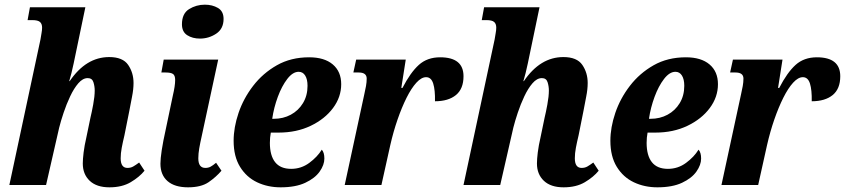

<svg xmlns="http://www.w3.org/2000/svg" viewBox="-20 -791 3613 821"><path d="M448 10Q393 10 363.5 -18Q334 -46 334 -92Q334 -110 337.5 -139Q341 -168 350 -207L367 -289Q372 -309 378.5 -344Q385 -379 385 -404Q385 -422 379.5 -439.5Q374 -457 355 -457Q334 -457 315 -435Q296 -413 280 -379Q264 -345 252 -309Q240 -273 233 -245L177 0H20L153 -622Q155 -636 157.5 -649Q160 -662 160 -673Q160 -689 151 -697Q142 -705 118 -705H98L108 -760H345L295 -520Q291 -500 285.5 -478.5Q280 -457 276 -444H278Q348 -547 447 -547Q505 -547 528 -513.5Q551 -480 551 -436Q551 -409 544.5 -377Q538 -345 533 -317L512 -212Q505 -183 500.5 -159Q496 -135 496 -114Q496 -73 525 -73Q539 -73 549.5 -79Q560 -85 575 -96L598 -61Q576 -34 539 -12Q502 10 448 10Z M835 -626Q803 -626 780.5 -640.5Q758 -655 758 -687Q758 -733 788.5 -752Q819 -771 856 -771Q888 -771 912 -757Q936 -743 936 -710Q936 -668 904.5 -647Q873 -626 835 -626ZM784 10Q727 10 696.5 -16.5Q666 -43 666 -91Q666 -112 671.5 -148.5Q677 -185 689 -239L719 -382Q729 -424 729 -449Q729 -468 720 -474.5Q711 -481 688 -481H670L680 -536H913L843 -211Q836 -180 832 -157Q828 -134 828 -114Q828 -73 858 -73Q871 -73 881 -78.5Q891 -84 904 -95L927 -61Q904 -34 872 -12Q840 10 784 10Z M1180 10Q1125 10 1079.5 -11.5Q1034 -33 1006.5 -77.5Q979 -122 979 -189Q979 -246 1000 -308Q1021 -370 1062.5 -424Q1104 -478 1164 -512Q1224 -546 1302 -546Q1367 -546 1403 -515.5Q1439 -485 1439 -431Q1439 -376 1404 -329Q1369 -282 1308.5 -253Q1248 -224 1171 -224H1138Q1134 -203 1134 -180Q1134 -126 1156.5 -97.5Q1179 -69 1225 -69Q1268 -69 1302.5 -94.5Q1337 -120 1356 -151Q1367 -139 1367 -113Q1367 -86 1347 -57.5Q1327 -29 1285.5 -9.5Q1244 10 1180 10ZM1151 -283Q1191 -283 1223.5 -300.5Q1256 -318 1275.5 -350Q1295 -382 1295 -424Q1295 -452 1285 -468Q1275 -484 1257 -484Q1232 -484 1208.5 -453.5Q1185 -423 1168 -377Q1151 -331 1144 -283Z M1538 -389Q1542 -406 1545 -423Q1548 -440 1548 -455Q1548 -481 1514 -481H1491L1503 -536H1715L1696 -415H1701Q1735 -481 1771 -513.5Q1807 -546 1862 -546Q1962 -546 1962 -465Q1962 -411 1929.5 -384.5Q1897 -358 1840 -358Q1841 -406 1832.5 -433.5Q1824 -461 1802 -461Q1782 -461 1760.5 -437.5Q1739 -414 1718.5 -373Q1698 -332 1680 -280Q1662 -228 1649 -171L1611 0H1454Z M2390 10Q2335 10 2305.5 -18Q2276 -46 2276 -92Q2276 -110 2279.5 -139Q2283 -168 2292 -207L2309 -289Q2314 -309 2320.5 -344Q2327 -379 2327 -404Q2327 -422 2321.5 -439.5Q2316 -457 2297 -457Q2276 -457 2257 -435Q2238 -413 2222 -379Q2206 -345 2194 -309Q2182 -273 2175 -245L2119 0H1962L2095 -622Q2097 -636 2099.5 -649Q2102 -662 2102 -673Q2102 -689 2093 -697Q2084 -705 2060 -705H2040L2050 -760H2287L2237 -520Q2233 -500 2227.5 -478.5Q2222 -457 2218 -444H2220Q2290 -547 2389 -547Q2447 -547 2470 -513.5Q2493 -480 2493 -436Q2493 -409 2486.5 -377Q2480 -345 2475 -317L2454 -212Q2447 -183 2442.5 -159Q2438 -135 2438 -114Q2438 -73 2467 -73Q2481 -73 2491.5 -79Q2502 -85 2517 -96L2540 -61Q2518 -34 2481 -12Q2444 10 2390 10Z M2791 10Q2736 10 2690.5 -11.5Q2645 -33 2617.5 -77.5Q2590 -122 2590 -189Q2590 -246 2611 -308Q2632 -370 2673.5 -424Q2715 -478 2775 -512Q2835 -546 2913 -546Q2978 -546 3014 -515.5Q3050 -485 3050 -431Q3050 -376 3015 -329Q2980 -282 2919.5 -253Q2859 -224 2782 -224H2749Q2745 -203 2745 -180Q2745 -126 2767.5 -97.5Q2790 -69 2836 -69Q2879 -69 2913.5 -94.5Q2948 -120 2967 -151Q2978 -139 2978 -113Q2978 -86 2958 -57.5Q2938 -29 2896.5 -9.5Q2855 10 2791 10ZM2762 -283Q2802 -283 2834.5 -300.5Q2867 -318 2886.5 -350Q2906 -382 2906 -424Q2906 -452 2896 -468Q2886 -484 2868 -484Q2843 -484 2819.5 -453.5Q2796 -423 2779 -377Q2762 -331 2755 -283Z M3149 -389Q3153 -406 3156 -423Q3159 -440 3159 -455Q3159 -481 3125 -481H3102L3114 -536H3326L3307 -415H3312Q3346 -481 3382 -513.5Q3418 -546 3473 -546Q3573 -546 3573 -465Q3573 -411 3540.5 -384.5Q3508 -358 3451 -358Q3452 -406 3443.5 -433.5Q3435 -461 3413 -461Q3393 -461 3371.5 -437.5Q3350 -414 3329.5 -373Q3309 -332 3291 -280Q3273 -228 3260 -171L3222 0H3065Z"/></svg>

Font: Noto Serif Condensed ExtraBold
Style: Italic
Weight: 800
Width: 3
Italic angle: -12°
Designer: Monotype Design Team
Foundry: Monotype Imaging Inc.
Version: Version 2.014; ttfautohint (v1.8.4.7-5d5b)